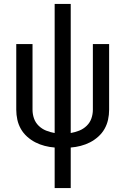

<svg xmlns="http://www.w3.org/2000/svg" viewBox="-20 -755 640 980"><path d="M259 205V-2Q233 -4 208 -10.5Q183 -17 160.5 -28.5Q138 -40 118.5 -57.5Q99 -75 86.5 -97Q74 -119 68.5 -144Q63 -169 63 -195V-530H146V-195Q146 -172 153.5 -150.5Q161 -129 177.5 -113Q194 -97 215 -88.5Q236 -80 259 -76V-735H341V-76Q364 -80 385 -88.5Q406 -97 422.5 -113Q439 -129 446.5 -150.5Q454 -172 454 -195V-530H537V-195Q537 -169 531.5 -144Q526 -119 513.5 -97Q501 -75 481.5 -57.5Q462 -40 439.5 -28.5Q417 -17 392 -10.5Q367 -4 341 -2V205Z"/></svg>

Font: Iosevka Curly Extended
Style: Regular
Weight: 400
Width: 7
Monospace: yes
Designer: Belleve Invis
Foundry: Belleve Invis
Version: Version 11.1.0; ttfautohint (v1.8.3)